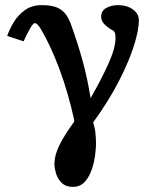

<svg xmlns="http://www.w3.org/2000/svg" viewBox="-20 -465 590 748"><path d="M521 -386Q521 -348 502 -287.5Q483 -227 444 -150.5Q405 -74 343 12Q350 34 352 55Q354 76 354 96Q354 109 351 136Q348 163 338.5 192.5Q329 222 311 242.5Q293 263 264 263Q236 263 220 247Q204 231 198 210Q192 189 192 174Q192 141 210.5 102.5Q229 64 269 9V2Q245 -106 211.5 -196Q178 -286 139 -352Q125 -375 116 -375Q109 -375 97 -354Q85 -333 72 -304L8 -325Q17 -351 33.5 -378.5Q50 -406 77 -425.5Q104 -445 143 -445Q183 -445 205 -434.5Q227 -424 239 -405.5Q251 -387 259 -363Q282 -299 301 -231Q320 -163 333 -83Q374 -154 402 -216Q430 -278 430 -316Q430 -332 427 -338.5Q424 -345 419 -347Q406 -353 390 -367.5Q374 -382 374 -399Q374 -423 394 -434Q414 -445 440 -445Q474 -445 497.5 -428.5Q521 -412 521 -386Z"/></svg>

Font: Libertinus Serif SemiBold
Style: Regular
Weight: 600
Designer: Philipp H. Poll, Khaled Hosny
Foundry: Caleb Maclennan
Version: Version 7.051;RELEASE